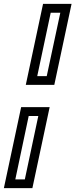

<svg xmlns="http://www.w3.org/2000/svg" viewBox="-38 -770 389 990"><path d="M95 -332.5 184 -750H331L242 -332.5ZM154 -377.5H203L273 -704.5H223.5ZM-18 200 71 -217.5H218L129 200ZM41 155H90L159.5 -172H110Z"/></svg>

Font: Tourney Thin Medium
Style: Italic
Weight: 500
Italic angle: -12°
Version: Version 1.015